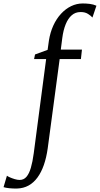

<svg xmlns="http://www.w3.org/2000/svg" viewBox="-130 -835 576 1107"><path d="M152 -601Q159.5 -648.5 177.5 -687.8Q195.5 -727 221.8 -755.5Q248 -784 280 -799.5Q312 -815 347 -815Q368 -815 388 -812.5Q408 -810 426 -802L403 -734Q394.5 -744 377 -755Q359.5 -766 334 -765.5Q305 -765.5 283.8 -747.2Q262.5 -729 248.8 -695.2Q235 -661.5 229 -615L220.5 -549H342.5L336.5 -494.5H214L145 21Q137.5 74 122.8 116.2Q108 158.5 86 188.5Q64 218.5 34.5 234.8Q5 251 -32 252Q-55.5 252.5 -76.5 250.2Q-97.5 248 -109.5 244L-90 178Q-86.5 181.5 -73.8 187.2Q-61 193 -45 197.8Q-29 202.5 -17 202.5Q7 202.5 22.5 184.5Q38 166.5 48 132.2Q58 98 64.5 49L136 -494.5H66.5L72 -521L144.5 -547.5Z"/></svg>

Font: Merriweather 48pt Light
Style: Italic
Weight: 300
Italic angle: -7.8°
Version: Version 2.101